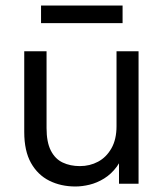

<svg xmlns="http://www.w3.org/2000/svg" viewBox="-20 -667 598 697"><path d="M254 10Q201 10 159 -11Q117 -32 92.5 -75.5Q68 -119 68 -188V-481H149V-202Q149 -151 164.5 -120.5Q180 -90 207.5 -77Q235 -64 270 -64Q306 -64 336 -80Q366 -96 384.5 -128.5Q403 -161 403 -209V-481H483V0H412V-130H435Q424 -89 404 -62Q384 -35 358 -19Q332 -3 305 3.5Q278 10 254 10ZM129 -583V-647H425V-583Z"/></svg>

Font: SUSE
Style: Regular
Weight: 400
Designer: Rene Bieder
Foundry: SUSE
Version: Version 1.000